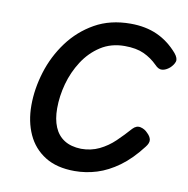

<svg xmlns="http://www.w3.org/2000/svg" viewBox="-66 -583 654 667"><g transform="rotate(10 261.0 -250.0)"><path d="M239 19Q176 19 134.5 -7Q93 -33 72.5 -78Q52 -123 52 -180Q52 -238 70.5 -298Q89 -358 126 -408Q163 -458 217 -488.5Q271 -519 343 -519Q396 -519 437 -500.5Q478 -482 510 -445Q524 -428 520 -416Q516 -404 504 -393Q491 -382 478 -380.5Q465 -379 452 -393Q431 -414 404 -426.5Q377 -439 336 -439Q288 -439 251.5 -415.5Q215 -392 190.5 -354Q166 -316 154 -272Q142 -228 142 -185Q142 -147 153.5 -119.5Q165 -92 188.5 -77Q212 -62 248 -61Q283 -61 312 -75Q341 -89 365 -112Q389 -135 411 -160Q424 -174 439 -170.5Q454 -167 464 -156Q476 -145 478 -133.5Q480 -122 468 -107Q432 -60 394 -32.5Q356 -5 317.5 7Q279 19 239 19Z"/></g></svg>

Font: Playwrite IS
Style: Regular
Weight: 400
Designer: Veronika Burian, José Scaglione
Foundry: TypeTogether
Version: Version 1.002